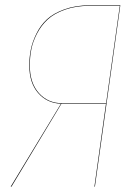

<svg xmlns="http://www.w3.org/2000/svg" viewBox="-20 -700 518 720"><path d="M316.9 -680.2H431.2L335.9 0H334L377.4 -311H210.4L22.9 0H20L208.5 -311Q156.2 -313 123 -351.1Q89.8 -389.2 89.8 -455.1Q89.8 -485.4 95.5 -513.9Q101.1 -542.5 116.5 -573.7Q131.8 -605 156.2 -627.7Q180.7 -650.4 222.2 -665.3Q263.7 -680.2 316.9 -680.2ZM212.9 -313H377.9L429.2 -678.2H316.9Q264.2 -678.2 223.1 -663.6Q182.1 -648.9 158 -626.2Q133.8 -603.5 118.2 -572.8Q102.5 -542 97.2 -513.4Q91.8 -484.9 91.8 -455.1Q91.8 -389.2 125.7 -351.1Q159.7 -313 212.9 -313Z"/></svg>

Font: Fira Sans Compressed Two
Style: Italic
Weight: 100
Width: 3
Italic angle: -8°
Designer: Carrois Corporate & Edenspiekermann AG
Foundry: Carrois Corporate GbR & Edenspiekermann AG
Version: Version 4.203;PS 004.203;hotconv 1.0.88;makeotf.lib2.5.64775